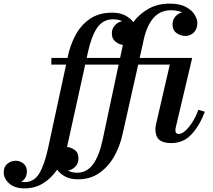

<svg xmlns="http://www.w3.org/2000/svg" viewBox="-210 -780 1176 1060"><path d="M921 -163Q892.5 -88 848 -39Q803.5 10 735 10Q690.5 10 669.2 -8.2Q648 -26.5 648 -68Q648 -78 650.5 -90L727.5 -423.5H553L466.5 -38.5Q452 28 419.8 84.5Q387.5 141 337.8 175.5Q288 210 220.5 210Q178 210 149.5 194.5Q121 179 105.5 156.5Q74 203 28.8 231.5Q-16.5 260 -75 260Q-128.5 260 -159 233Q-189.5 206 -189.5 171Q-189.5 141 -169.5 124.2Q-149.5 107.5 -123 107.5Q-100.5 107.5 -81 122.5Q-61.5 137.5 -61.5 167Q-61.5 186.5 -70.5 201.5Q-79.5 216.5 -93.5 224Q-84.5 225.5 -75 225.5Q-22.5 225.5 6.5 177.8Q35.5 130 55 40L155 -423.5H73.5V-460H162.5L163 -461.5Q176 -527.5 205.8 -584Q235.5 -640.5 285.5 -675.2Q335.5 -710 409 -710Q453 -710 481.8 -694.5Q510.5 -679 526 -658Q560 -703.5 610.2 -731.8Q660.5 -760 728 -760Q781.5 -760 815 -742.2Q848.5 -724.5 864 -699.5Q879.5 -674.5 879.5 -653.5Q879.5 -620 860.2 -600.8Q841 -581.5 812.5 -581.5Q788 -581.5 765.2 -597.2Q742.5 -613 742.5 -646Q742.5 -671.5 758.8 -689.5Q775 -707.5 796 -711.5Q769 -723.5 733 -723.5Q613 -723.5 579 -540L561 -460H851L760.5 -77.5Q758.5 -69.5 758.5 -59.5Q758.5 -40.5 776.5 -40.5Q794.5 -40.5 815.5 -60.2Q836.5 -80 855 -110.5Q873.5 -141 885 -174ZM275 -490 268.5 -460H453L464 -511.5Q466 -522 468.5 -532Q446 -535 426.8 -550.8Q407.5 -566.5 407.5 -596Q407.5 -623 425.5 -641.5Q443.5 -660 465.5 -662.5Q443 -673.5 414.5 -673.5Q358.5 -673.5 326.5 -626.8Q294.5 -580 275 -490ZM223 95Q223.5 123.5 204.5 141.5Q185.5 159.5 164.5 161.5Q188 173.5 216.5 173.5Q269.5 173.5 303.8 126.8Q338 80 357 -10L445 -423.5H260.5L164.5 11.5Q162.5 21.5 160 31.5Q181.5 33 202.5 48Q223.5 63 223 95Z"/></svg>

Font: Bodoni* 06pt Medium
Style: Italic
Weight: 500
Italic angle: -13°
Version: Version 2.3